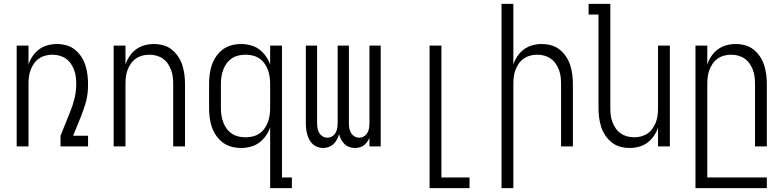

<svg xmlns="http://www.w3.org/2000/svg" viewBox="-20 -755 4040 990"><path d="M66 0V-520H127V-423Q135 -446 148.5 -466Q162 -486 181.5 -500.5Q201 -515 225 -521.5Q249 -528 273 -528Q298 -528 322 -521.5Q346 -515 365.5 -499.5Q385 -484 399 -463Q413 -442 420.5 -418Q428 -394 431 -369.5Q434 -345 434 -320Q434 -299 432 -278.5Q430 -258 425 -237.5Q420 -217 413 -197Q406 -177 399 -158L357 -55H434V0H292V-55L342 -179Q356 -213 364.5 -248.5Q373 -284 373 -320Q373 -339 371 -357.5Q369 -376 362.5 -393.5Q356 -411 345.5 -426.5Q335 -442 320 -452.5Q305 -463 287 -468Q269 -473 250 -473Q231 -473 213 -468Q195 -463 180 -452.5Q165 -442 154.5 -426.5Q144 -411 137.5 -393.5Q131 -376 129 -357.5Q127 -339 127 -320V0Z M566 0V-520H627V-423Q635 -446 648.5 -466Q662 -486 681.5 -500.5Q701 -515 725 -521.5Q749 -528 773 -528Q798 -528 822 -521.5Q846 -515 865.5 -499.5Q885 -484 899 -463Q913 -442 920.5 -418Q928 -394 931 -369.5Q934 -345 934 -320V0H873V-320Q873 -339 871 -357.5Q869 -376 862.5 -393.5Q856 -411 845.5 -426.5Q835 -442 820 -452.5Q805 -463 787 -468Q769 -473 750 -473Q731 -473 713 -468Q695 -463 680 -452.5Q665 -442 654.5 -426.5Q644 -411 637.5 -393.5Q631 -376 629 -357.5Q627 -339 627 -320V0Z M1246 -47Q1265 -47 1283.5 -51.5Q1302 -56 1317.5 -66.5Q1333 -77 1344 -92.5Q1355 -108 1361.5 -126Q1368 -144 1370.5 -162.5Q1373 -181 1373 -200V-320Q1373 -339 1370.5 -357.5Q1368 -376 1361.5 -394Q1355 -412 1344 -427.5Q1333 -443 1317.5 -453.5Q1302 -464 1283.5 -468.5Q1265 -473 1246 -473Q1227 -473 1208.5 -468.5Q1190 -464 1174.5 -453.5Q1159 -443 1148 -427.5Q1137 -412 1130.5 -394Q1124 -376 1121.5 -357.5Q1119 -339 1119 -320V-200Q1119 -181 1121.5 -162.5Q1124 -144 1130.5 -126Q1137 -108 1148 -92.5Q1159 -77 1174.5 -66.5Q1190 -56 1208.5 -51.5Q1227 -47 1246 -47ZM1373 215V-98Q1365 -75 1350.5 -54.5Q1336 -34 1316.5 -19.5Q1297 -5 1272.5 1.5Q1248 8 1223 8Q1198 8 1173.5 1.5Q1149 -5 1129 -20Q1109 -35 1094.5 -56Q1080 -77 1072 -101Q1064 -125 1061 -150Q1058 -175 1058 -200V-320Q1058 -345 1061 -370Q1064 -395 1072 -419Q1080 -443 1094.5 -464Q1109 -485 1129 -500Q1149 -515 1173.5 -521.5Q1198 -528 1223 -528Q1248 -528 1272.5 -521.5Q1297 -515 1316.5 -500.5Q1336 -486 1350.5 -465.5Q1365 -445 1373 -422V-520H1434V160H1485V215Z M1646 8Q1631 8 1617 3Q1603 -2 1592.5 -12Q1582 -22 1575 -35Q1568 -48 1564 -62.5Q1560 -77 1558.5 -91.5Q1557 -106 1557 -121V-520H1615V-121Q1615 -108 1617 -95Q1619 -82 1625.5 -70.5Q1632 -59 1643.5 -52Q1655 -45 1668 -45Q1681 -45 1692.5 -52Q1704 -59 1710.5 -70.5Q1717 -82 1719 -95Q1721 -108 1721 -121V-520H1779V-121Q1779 -108 1781 -95Q1783 -82 1789.5 -70.5Q1796 -59 1807.5 -52Q1819 -45 1832 -45Q1845 -45 1856.5 -52Q1868 -59 1874.5 -70.5Q1881 -82 1883 -95Q1885 -108 1885 -121V-520H1943V0H1885V-44Q1880 -33 1873 -23Q1866 -13 1856 -5.5Q1846 2 1834 5Q1822 8 1810 8Q1795 8 1781 3Q1767 -2 1756.5 -12Q1746 -22 1739 -35.5Q1732 -49 1728 -63Q1724 -49 1717 -35.5Q1710 -22 1699.5 -12Q1689 -2 1675 3Q1661 8 1646 8Z M2195 215V-520H2256V160H2401V215Z M2566 215V-735H2627V-423Q2635 -446 2648.5 -466Q2662 -486 2681.5 -500.5Q2701 -515 2725 -521.5Q2749 -528 2773 -528Q2798 -528 2822 -521.5Q2846 -515 2865.5 -499.5Q2885 -484 2899 -463Q2913 -442 2920.5 -418Q2928 -394 2931 -369.5Q2934 -345 2934 -320V0H2873V-320Q2873 -339 2871 -357.5Q2869 -376 2862.5 -393.5Q2856 -411 2845.5 -426.5Q2835 -442 2820 -452.5Q2805 -463 2787 -468Q2769 -473 2750 -473Q2731 -473 2713 -468Q2695 -463 2680 -452.5Q2665 -442 2654.5 -426.5Q2644 -411 2637.5 -393.5Q2631 -376 2629 -357.5Q2627 -339 2627 -320V215Z M3227 8Q3202 8 3178 1.5Q3154 -5 3134.5 -20.5Q3115 -36 3101 -57Q3087 -78 3079.5 -102Q3072 -126 3069 -150.5Q3066 -175 3066 -200V-680H3015V-735H3127V-200Q3127 -181 3129 -162.5Q3131 -144 3137.5 -126.5Q3144 -109 3154.5 -93.5Q3165 -78 3180 -67.5Q3195 -57 3213 -52Q3231 -47 3250 -47Q3269 -47 3287 -52Q3305 -57 3320 -67.5Q3335 -78 3345.5 -93.5Q3356 -109 3362.5 -126.5Q3369 -144 3371 -162.5Q3373 -181 3373 -200V-520H3434V0H3373V-97Q3365 -74 3351.5 -54Q3338 -34 3318.5 -19.5Q3299 -5 3275 1.5Q3251 8 3227 8Z M3566 215V-520H3627V-423Q3635 -446 3648.5 -466Q3662 -486 3681.5 -500.5Q3701 -515 3725 -521.5Q3749 -528 3773 -528Q3798 -528 3822 -521.5Q3846 -515 3865.5 -499.5Q3885 -484 3899 -463Q3913 -442 3920.5 -418Q3928 -394 3931 -369.5Q3934 -345 3934 -320V0H3873V-320Q3873 -339 3871 -357.5Q3869 -376 3862.5 -393.5Q3856 -411 3845.5 -426.5Q3835 -442 3820 -452.5Q3805 -463 3787 -468Q3769 -473 3750 -473Q3731 -473 3713 -468Q3695 -463 3680 -452.5Q3665 -442 3654.5 -426.5Q3644 -411 3637.5 -393.5Q3631 -376 3629 -357.5Q3627 -339 3627 -320V160H3934V215Z"/></svg>

Font: Iosevka Fixed SS04 Light
Style: Regular
Weight: 300
Monospace: yes
Designer: Belleve Invis
Foundry: Belleve Invis
Version: Version 32.5.0